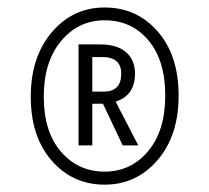

<svg xmlns="http://www.w3.org/2000/svg" viewBox="-20 -756 564 518"><path d="M262.2 -735.8Q349.1 -735.8 405.5 -671.1Q461.9 -606.4 461.9 -498Q461.9 -390.1 405 -324Q348.1 -257.8 262.2 -257.8Q176.3 -257.8 119.6 -322.5Q63 -387.2 63 -495.1Q63 -602.5 119.9 -669.2Q176.8 -735.8 262.2 -735.8ZM425.8 -498Q425.8 -593.3 380.4 -647.2Q335 -701.2 262.2 -701.2Q191.4 -701.2 144.8 -645.3Q98.1 -589.4 98.1 -495.1Q98.1 -400.4 144.5 -346.7Q190.9 -293 262.2 -293Q333.5 -293 379.6 -348.1Q425.8 -403.3 425.8 -498ZM344.2 -557.1Q344.2 -498.5 292 -481.9L353 -363.8H311L257.8 -476.1H229V-363.8H191.9V-636.2H250Q295.9 -636.2 320.1 -615.2Q344.2 -594.2 344.2 -557.1ZM229 -602.1V-508.8H259.8Q307.1 -508.8 307.1 -557.1Q307.1 -602.1 255.9 -602.1Z"/></svg>

Font: Fira Sans Compressed Light
Style: Regular
Weight: 300
Width: 1
Designer: Carrois Corporate & Edenspiekermann AG
Foundry: Carrois Corporate GbR & Edenspiekermann AG
Version: Version 4.203;PS 004.203;hotconv 1.0.88;makeotf.lib2.5.64775